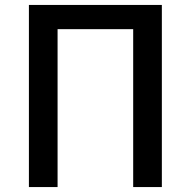

<svg xmlns="http://www.w3.org/2000/svg" viewBox="-20 -757 772 777"><path d="M97 0H213V-639H519V0H635V-737H97Z"/></svg>

Font: Noto Sans CJK HK Medium
Style: Regular
Weight: 500
Designer: Ryoko NISHIZUKA 西塚涼子 (kana, bopomofo & ideographs); Paul D. Hunt (Latin, Greek & Cyrillic); Sandoll Communications 산돌커뮤니
Foundry: Adobe
Version: Version 2.004;hotconv 1.0.118;makeotfexe 2.5.65603